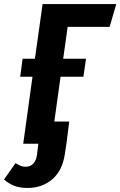

<svg xmlns="http://www.w3.org/2000/svg" viewBox="-93 -712 596 951"><path d="M242 -579 220 -421H333L320 -332H207L176 -110H250L236 0L228 52Q216 133 166 176Q116 219 43 219Q3 219 -24.5 207.5Q-52 196 -73 177L-16 96Q-1 105 9.5 109.5Q20 114 35 114Q57 114 71.5 99Q86 84 90 56L97 0H22L68 -332H7L19 -421H80L118 -692H483L450 -579Z"/></svg>

Font: Fira Sans Extra Condensed SemiBold
Style: Italic
Weight: 600
Width: 3
Italic angle: -8°
Designer: Carrois Corporate & Edenspiekermann AG
Foundry: Carrois Corporate GbR & Edenspiekermann AG
Version: Version 4.203